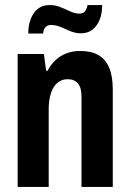

<svg xmlns="http://www.w3.org/2000/svg" viewBox="-20 -741 513 761"><path d="M50 0V-527H154L163 -460H168Q182 -486 201 -503.5Q220 -521 244.5 -530Q269 -539 298 -539Q341 -539 369.5 -523Q398 -507 412.5 -473Q427 -439 427 -386V0H303V-356Q303 -374 300 -387Q297 -400 290 -409Q283 -418 272.5 -422.5Q262 -427 247 -427Q225 -427 208 -413Q191 -399 182 -372Q173 -345 173 -307V0ZM92 -608Q92 -641 102 -666.5Q112 -692 130.5 -706.5Q149 -721 176 -721Q199 -721 219 -713Q239 -705 258 -696Q277 -687 295 -687Q309 -687 316.5 -696Q324 -705 327 -721H385Q385 -688 375 -663Q365 -638 346.5 -623.5Q328 -609 301 -609Q279 -609 259 -617.5Q239 -626 220.5 -634Q202 -642 182 -642Q168 -642 160 -633Q152 -624 151 -608Z"/></svg>

Font: Archivo Condensed
Style: Bold
Weight: 700
Width: 3
Designer: Hector Gatti
Foundry: Omnibus-Type
Version: Version 2.001